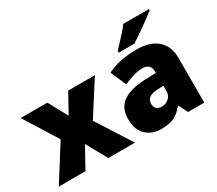

<svg xmlns="http://www.w3.org/2000/svg" viewBox="-137 -1055 1528 1353"><g transform="rotate(-30 626.5 -378.0)"><path d="M183 -282 14 -553H231L315 -398L401 -553H618L445 -282L625 0H408L315 -168L222 0H5Z M966 -563Q1071 -563 1130 -511Q1189 -459 1189 -363V0H1057L1020 -73H1016Q993 -44 968.5 -25.5Q944 -7 912 1.5Q880 10 834 10Q762 10 714 -34Q666 -78 666 -169Q666 -258 727.5 -301Q789 -344 906 -349L998 -352V-360Q998 -397 980 -412.5Q962 -428 931 -428Q898 -428 858 -416.5Q818 -405 777 -387L722 -513Q770 -538 830.5 -550.5Q891 -563 966 -563ZM955 -245Q903 -243 881.5 -226.5Q860 -210 860 -180Q860 -152 875 -138.5Q890 -125 915 -125Q950 -125 974.5 -147Q999 -169 999 -204V-247ZM1181 -756Q1163 -742 1136 -721.5Q1109 -701 1078 -679.5Q1047 -658 1018.5 -638.5Q990 -619 970 -606H843V-620Q860 -639 884 -664.5Q908 -690 932 -717Q956 -744 972 -766H1181Z"/></g></svg>

Font: Noto Sans Meetei Mayek Black
Style: Regular
Weight: 900
Designer: Monotype Design Team and Neelakash Kshetrimayum
Foundry: Monotype Imaging Inc.
Version: Version 2.002; ttfautohint (v1.8.4.7-5d5b)